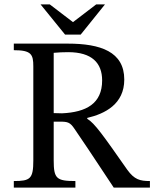

<svg xmlns="http://www.w3.org/2000/svg" viewBox="-20 -856 704 876"><path d="M324 0V-30C238 -30 225 -41 225 -124V-301H253C289 -301 300 -298 320 -268C361 -208 390 -165 499 0H664V-30C618 -30 593 -37 561 -81C451 -238 412 -294 378 -314V-318C459 -337 547 -381 547 -493C547 -620 439 -657 289 -657H43V-627C123 -627 132 -608 132 -553V-124C132 -40 118 -30 43 -30V0ZM225 -340V-615C246 -617 269 -618 291 -618C399 -618 446 -569 446 -489C446 -383 373 -344 263 -339ZM348 -698 459 -836H419L313 -755L207 -836H165L277 -698Z"/></svg>

Font: STIX Two Text
Style: Regular
Weight: 400
Designer: Ross Mills, John Hudson & Paul Hanslow, Tiro Typeworks Ltd; with prior portions MicroPress Inc., and Coen Hoffman.
Foundry: Tiro Typeworks Ltd
Version: Version 2.13 b171